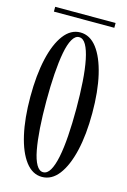

<svg xmlns="http://www.w3.org/2000/svg" viewBox="-123 -857 614 927"><g transform="rotate(15 184.0 -394.0)"><path d="M183.5 11Q136 11 101.5 -34.2Q67 -79.5 48.5 -160.2Q30 -241 30 -349Q30 -457.5 48.5 -538.8Q67 -620 101.5 -665.5Q136 -711 183.5 -711Q232 -711 266.8 -665.5Q301.5 -620 320.5 -538.8Q339.5 -457.5 339.5 -349Q339.5 -241 320.5 -160.2Q301.5 -79.5 266.8 -34.2Q232 11 183.5 11ZM183.5 -12.5Q204 -12.5 218.2 -37Q232.5 -61.5 241.8 -106.8Q251 -152 255.2 -213.5Q259.5 -275 259.5 -349Q259.5 -423 255.2 -484.8Q251 -546.5 241.8 -592Q232.5 -637.5 218.2 -662.5Q204 -687.5 183.5 -687.5Q164 -687.5 149.8 -662.5Q135.5 -637.5 127 -592Q118.5 -546.5 114.2 -484.8Q110 -423 110 -349Q110 -275 114.2 -213.5Q118.5 -152 127 -106.8Q135.5 -61.5 149.8 -37Q164 -12.5 183.5 -12.5ZM33.5 -775V-799H335.5V-775Z"/></g></svg>

Font: Imbue 48pt
Style: Regular
Weight: 400
Designer: Tyler Finck
Foundry: Etcetera Type Company
Version: Version 1.102